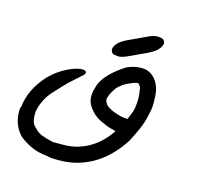

<svg xmlns="http://www.w3.org/2000/svg" viewBox="-89 -495 786 765"><g transform="rotate(15 304.0 -113.0)"><path d="M379.4 -66.9Q389.2 -63.5 404.5 -58.8Q419.9 -54.2 439 -54.2Q442.4 -64 448 -76.2Q453.6 -88.4 456.1 -101.1Q460 -123.5 459.7 -142.6Q459.5 -161.6 456.1 -177.7Q456.1 -187.5 451.4 -193.6Q446.8 -199.7 443.4 -203.1Q431.6 -203.1 405.3 -190.4Q395.5 -187 384 -178.7Q372.6 -170.4 362.8 -160.6Q356 -150.9 350.3 -141.4Q344.7 -131.8 341.3 -122.1Q337.9 -115.7 337.9 -107.9Q337.9 -100.1 341.3 -96.7Q344.7 -86.9 354.2 -80.3Q363.8 -73.7 379.4 -66.9ZM405.3 5.4Q392.6 2 379.6 -1.5Q366.7 -4.9 354 -11.7Q328.1 -21.5 312 -36.1Q295.9 -50.8 286.1 -66.9Q276.4 -83 275.9 -101.6V-104Q275.9 -121.6 281.7 -139.2Q288.1 -170.9 319.8 -203.1Q332.5 -215.8 348.1 -228Q363.8 -240.2 379.4 -250Q398.9 -259.8 420.4 -263.2Q430.2 -264.6 439.5 -264.6Q450.2 -264.6 460.4 -262.7Q482.9 -256.3 498.3 -237.8Q513.7 -219.2 520 -190.4Q522.9 -170.9 522.9 -148.9Q522.9 -146 522.7 -131.6Q522.5 -117.2 515.6 -88.4Q509.3 -59.1 497.1 -30.8Q484.9 -2.4 469.2 26.9Q450.2 57.1 425 84.2Q399.9 111.3 368.9 131.6Q337.9 151.9 300 163.8Q262.2 175.8 217.8 175.8Q205.1 175.8 190.9 175.3Q176.8 174.8 167 171.4Q128.4 168 99.9 154.3Q71.3 140.6 51.8 124.5Q32.7 105.5 23.2 81.1Q13.7 56.6 13.7 30.8Q13.7 24.4 14.2 18.3Q14.6 12.2 18.1 5.4Q21 -26.9 36.9 -60.5Q52.7 -94.2 81.5 -126.5Q104 -150.4 129.4 -166.3Q154.8 -182.1 176.8 -190.2Q198.7 -198.2 213.9 -198.2Q229 -198.2 230.5 -190.4Q231 -189.5 231 -188.5Q231 -184.1 226.1 -179Q221.2 -173.8 208.3 -162.8Q195.3 -151.9 175.3 -133.1Q155.3 -114.3 128.4 -84Q106 -61.5 93.3 -34.9Q80.6 -8.3 77.6 14.2V30.8Q77.6 43.5 81.8 55.7Q85.9 67.9 98.6 77.6Q108.4 90.3 127.4 97.9Q146.5 105.5 175.3 111.8H217.8Q250 111.8 277.8 103.5Q305.7 95.2 329.1 80.8Q352.5 66.4 371.6 47.1Q390.6 27.8 405.3 5.4ZM372.1 -293.9Q352.5 -285.2 337.9 -285.2Q333 -285.2 322.3 -287.1Q311.5 -289.1 308.1 -300.8Q307.1 -303.2 307.1 -306.2Q307.1 -316.4 319.1 -331.1Q331.1 -345.7 367.7 -361.8L439 -395Q456.5 -402.3 470.7 -402.3Q476.1 -402.3 486.8 -400.1Q497.6 -397.9 501 -386.2Q501.5 -384.3 501.5 -382.3Q501.5 -371.6 488 -356Q474.6 -340.3 434.6 -322.8Z"/></g></svg>

Font: DimaLove
Style: regular
Weight: 400
Designer: R.Balvardi
Foundry: Dima Software Group
Version: Version 1.00;May 4, 2019;FontCreator 11.5.0.2427 64-bit